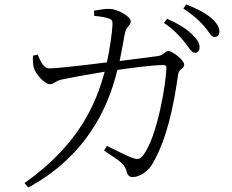

<svg xmlns="http://www.w3.org/2000/svg" viewBox="-20 -795 1040 862"><path d="M807 -608C827 -583 839 -558 855 -558C867 -558 876 -567 876 -582C876 -602 866 -619 840 -643C816 -666 780 -689 730 -711L716 -692C759 -664 786 -633 807 -608ZM895 -679C917 -655 927 -629 942 -629C956 -629 965 -637 965 -653C965 -673 953 -693 927 -715C904 -735 866 -756 816 -775L803 -757C847 -727 872 -705 895 -679ZM447 -119C503 -80 538 -65 548 -27C552 -8 561 0 575 0C604 0 646 -22 670 -69C731 -181 758 -311 780 -462C785 -489 807 -485 807 -505C807 -524 755 -566 736 -566C720 -566 715 -546 687 -543L517 -521C526 -563 535 -614 540 -642C546 -678 567 -678 567 -699C567 -722 506 -755 472 -755C454 -756 423 -751 402 -747L403 -724C420 -722 448 -719 466 -713C483 -708 486 -701 485 -683C484 -654 472 -569 460 -515C349 -501 235 -488 201 -488C175 -488 161 -523 149 -550L128 -545C127 -527 127 -503 134 -485C141 -464 179 -417 204 -417C223 -417 226 -431 257 -438C284 -444 382 -462 450 -473C412 -335 340 -150 90 27L107 47C401 -113 478 -364 507 -481C569 -490 664 -503 715 -503C723 -503 727 -498 727 -492C727 -428 686 -175 621 -96C606 -78 596 -78 569 -88C550 -95 499 -121 460 -140Z"/></svg>

Font: Kiri Minchoo Light
Style: Regular
Weight: 300
Designer: Ryoko NISHIZUKA 西塚涼子 (kana & ideographs); Frank Grießhammer (Latin, Greek & Cyrillic);
akenotsuki.com/eyeben/fonts/ (U+
Foundry: Adobe
akenotsuki.com/eyeben/fonts/
Version: Version 4.002;hotconv 1.0.119;makeotfexe 2.5.65604